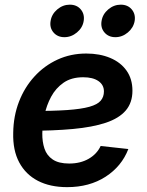

<svg xmlns="http://www.w3.org/2000/svg" viewBox="-20 -770 613 802"><path d="M260.3 11.7Q189.5 11.7 138.4 -14.6Q87.4 -41 60.3 -91.6Q33.2 -142.1 35.2 -215.3Q36.1 -285.2 59.3 -345.2Q82.5 -405.3 123.8 -450.4Q165 -495.6 220.2 -521Q275.4 -546.4 340.3 -546.4Q396.5 -546.4 440.2 -528.1Q483.9 -509.8 508.5 -475.1Q533.2 -440.4 533.2 -391.1Q533.2 -341.3 505.4 -308.6Q477.5 -275.9 422.1 -257.3Q366.7 -238.8 284.7 -231.2Q202.6 -223.6 94.2 -223.6L108.4 -306.2Q200.7 -306.2 260.3 -310.3Q319.8 -314.5 353.5 -324Q387.2 -333.5 400.6 -349.4Q414.1 -365.2 414.1 -388.2Q414.1 -415.5 391.1 -431.4Q368.2 -447.3 327.6 -447.3Q278.3 -447.3 245.6 -424.6Q212.9 -401.9 193.6 -366Q174.3 -330.1 165.8 -289.3Q157.2 -248.5 156.7 -212.9Q156.2 -177.7 165.8 -149.2Q175.3 -120.6 200.2 -103.8Q225.1 -86.9 269 -86.9Q315.9 -86.9 350.3 -106.7Q384.8 -126.5 400.4 -160.2L516.1 -147.5Q488.3 -75.2 420.9 -31.7Q353.5 11.7 260.3 11.7ZM461.9 -614.7Q433.1 -614.7 416.3 -634.5Q399.4 -654.3 404.3 -682.6Q408.7 -710.9 432.1 -730.7Q455.6 -750.5 484.4 -750.5Q513.7 -750.5 530.3 -730.7Q546.9 -710.9 542.5 -682.6Q537.6 -654.3 514.2 -634.5Q490.7 -614.7 461.9 -614.7ZM249 -614.7Q220.2 -614.7 203.4 -634.5Q186.5 -654.3 191.4 -682.6Q195.8 -710.9 219.2 -730.7Q242.7 -750.5 271.5 -750.5Q300.8 -750.5 317.4 -730.7Q334 -710.9 329.6 -682.6Q325.2 -654.3 301.5 -634.5Q277.8 -614.7 249 -614.7Z"/></svg>

Font: Inter 20pt SemiBold
Style: Italic
Weight: 600
Italic angle: -9.3988°
Version: Version 4.001;git-66647c0bb